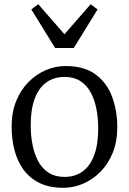

<svg xmlns="http://www.w3.org/2000/svg" viewBox="-20 -885 615 916"><path d="M35.5 -281Q35.5 -349.5 57.2 -403Q79 -456.5 116 -493.8Q153 -531 198.8 -550.5Q244.5 -570 292.5 -570Q382 -570 436.2 -529.8Q490.5 -489.5 515 -423Q539.5 -356.5 539.5 -278Q539.5 -210 517.8 -156.2Q496 -102.5 459 -65.2Q422 -28 376.2 -8.5Q330.5 11 282.5 11Q215.5 11 168.2 -12.2Q121 -35.5 91.8 -76Q62.5 -116.5 49 -169.2Q35.5 -222 35.5 -281ZM287.5 -41Q338 -41 374 -67Q410 -93 429.2 -144.5Q448.5 -196 448.5 -272Q448.5 -321.5 439.8 -366Q431 -410.5 412.2 -444.8Q393.5 -479 363 -498.5Q332.5 -518 288.5 -518Q237.5 -518 201.2 -492Q165 -466 145.8 -414.8Q126.5 -363.5 126.5 -287Q126.5 -237 135.5 -192.5Q144.5 -148 163.5 -113.8Q182.5 -79.5 213.2 -60.2Q244 -41 287.5 -41ZM243 -656 129.5 -840 162.5 -865 287.5 -721.5 412.5 -865 445.5 -840 332 -656Z"/></svg>

Font: Merriweather Light
Style: Regular
Weight: 300
Designer: Eben Sorkin
Foundry: Eben Sorkin
Version: Version 2.100